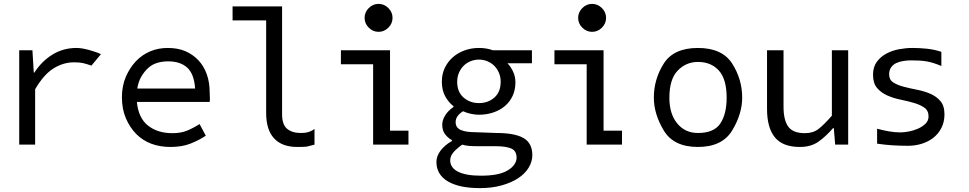

<svg xmlns="http://www.w3.org/2000/svg" viewBox="-20 -745 4990 989"><path d="M79 0V-486H147L154 -371H157Q195 -430 250.5 -464Q306 -498 374 -498Q401 -498 439 -487.5Q477 -477 500 -466L451 -407Q425 -416 407.5 -420Q390 -424 361 -424Q306 -424 255.5 -392.5Q205 -361 161 -285V0Z M685 -220Q693 -137 742.5 -98Q792 -59 868 -59Q912 -59 943.5 -72Q975 -85 1008 -106L1040 -46Q1004 -22 960.5 -5Q917 12 858 12Q803 12 758.5 -5Q714 -22 681.5 -55Q649 -88 628.5 -135.5Q608 -183 608 -244Q608 -303 628.5 -350Q649 -397 680.5 -430Q712 -463 753.5 -480.5Q795 -498 844 -498Q896 -498 934.5 -481.5Q973 -465 1001.5 -435Q1030 -405 1045 -363Q1060 -321 1060 -270Q1060 -256 1061 -243Q1062 -230 1060 -220ZM985 -289Q980 -364 944.5 -396.5Q909 -429 846 -429Q816 -429 789.5 -421Q763 -413 743 -394.5Q723 -376 708 -350.5Q693 -325 687 -289Z M1433 -157Q1433 -103 1459 -81.5Q1485 -60 1529 -60Q1572 -59 1600 -81V0Q1571 8 1561 10Q1551 12 1511 12Q1433 12 1392 -32Q1351 -76 1351 -163V-640H1178V-712H1433Z M1989 -72H2084V0H1902V-414H1736V-486H1989ZM1930 -581Q1959 -581 1980.5 -602.5Q2002 -624 2002 -653Q2002 -682 1980.5 -703.5Q1959 -725 1930 -725Q1901 -725 1879.5 -703.5Q1858 -682 1858 -653Q1858 -624 1879.5 -602.5Q1901 -581 1930 -581Z M2308 -23Q2288 -34 2273 -53Q2258 -72 2258 -103Q2258 -126 2273 -150.5Q2288 -175 2316 -194V-198Q2291 -217 2273.5 -248.5Q2256 -280 2256 -324Q2256 -364 2271.5 -396Q2287 -428 2313 -450.5Q2339 -473 2373.5 -485.5Q2408 -498 2447 -498Q2487 -498 2519 -486H2720V-419H2594Q2611 -402 2623 -376Q2635 -350 2635 -321Q2635 -282 2620.5 -251Q2606 -220 2580.5 -198.5Q2555 -177 2520.5 -165.5Q2486 -154 2447 -154Q2428 -154 2406.5 -158.5Q2385 -163 2365 -172Q2327 -148 2327 -116Q2327 -87 2353.5 -75.5Q2380 -64 2428 -64L2537 -60Q2631 -60 2676.5 -34Q2722 -8 2722 54Q2722 88 2703 119Q2684 150 2649 173Q2614 196 2564 210Q2514 224 2452 224Q2345 224 2286.5 189Q2228 154 2228 89Q2228 60 2248.5 32Q2269 4 2308 -19ZM2435 8Q2414 8 2395.5 6.5Q2377 5 2361 0Q2330 22 2314.5 41Q2299 60 2299 81Q2299 119 2339.5 139.5Q2380 160 2458 160Q2500 160 2534 154Q2568 148 2592 134.5Q2616 121 2628.5 103.5Q2641 86 2641 67Q2641 32 2613.5 20Q2586 8 2530 8ZM2335 -324Q2335 -271 2368 -242.5Q2401 -214 2447 -214Q2494 -214 2526.5 -242.5Q2559 -271 2559 -324Q2559 -349 2550 -370Q2541 -391 2526 -406Q2511 -421 2490.5 -429.5Q2470 -438 2447 -438Q2424 -438 2403.5 -429.5Q2383 -421 2368 -406Q2353 -391 2344 -370Q2335 -349 2335 -324Z M3089 -72H3184V0H3002V-414H2836V-486H3089ZM3030 -581Q3059 -581 3080.5 -602.5Q3102 -624 3102 -653Q3102 -682 3080.5 -703.5Q3059 -725 3030 -725Q3001 -725 2979.5 -703.5Q2958 -682 2958 -653Q2958 -624 2979.5 -602.5Q3001 -581 3030 -581Z M3348 -242Q3348 -337 3399 -417.5Q3450 -498 3575 -498Q3700 -498 3751.5 -417.5Q3803 -337 3803 -242Q3803 -158 3751.5 -73Q3700 12 3575 12Q3450 12 3399 -73Q3348 -158 3348 -242ZM3428 -242Q3428 -158 3468.5 -109Q3509 -60 3575 -60Q3658 -60 3690.5 -109Q3723 -158 3723 -242Q3723 -337 3683 -381.5Q3643 -426 3575 -426Q3514 -426 3471 -381.5Q3428 -337 3428 -242Z M4016 -195Q4016 -126 4040.5 -92.5Q4065 -59 4126 -59Q4168 -59 4196 -80.5Q4224 -102 4265 -149V-486H4349V0H4282L4275 -85H4271Q4234 -42 4195.5 -15Q4157 12 4100 12Q4012 12 3971.5 -37.5Q3931 -87 3931 -184V-486H4016Z M4498 -82Q4527 -74 4558 -68.5Q4589 -63 4619 -63Q4636 -63 4660.5 -67.5Q4685 -72 4708 -82Q4731 -92 4747 -107.5Q4763 -123 4763 -145Q4763 -175 4742 -190Q4721 -205 4689 -214.5Q4657 -224 4620 -231.5Q4583 -239 4551 -253Q4519 -267 4498 -291.5Q4477 -316 4477 -360Q4477 -400 4496.5 -426.5Q4516 -453 4546 -469Q4576 -485 4611.5 -491.5Q4647 -498 4679 -498Q4717 -498 4755 -494Q4793 -490 4829 -478V-405Q4808 -414 4789 -420Q4770 -426 4752 -429Q4734 -432 4714.5 -433Q4695 -434 4672 -434Q4654 -434 4634 -431Q4614 -428 4597.5 -420.5Q4581 -413 4570.5 -398.5Q4560 -384 4560 -362Q4560 -334 4581 -320.5Q4602 -307 4634 -298.5Q4666 -290 4702.5 -283Q4739 -276 4771 -262.5Q4803 -249 4824 -224.5Q4845 -200 4845 -156Q4845 -117 4829.5 -86.5Q4814 -56 4788 -35.5Q4762 -15 4728 -4.5Q4694 6 4657 6Q4617 6 4577.5 3.5Q4538 1 4498 -5Z"/></svg>

Font: Codetta
Style: Regular
Weight: 400
Italic angle: -11°
Designer: Ulrich Proeller
Foundry: PROSA GmbH
Version: Version 2.00;September 29, 2018;FontCreator 11.5.0.2427 64-b